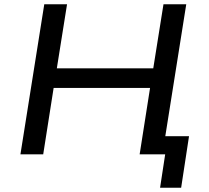

<svg xmlns="http://www.w3.org/2000/svg" viewBox="-20 -725 982 902"><path d="M732 157 756 0H640L653 -85H868L831 157ZM76 0 188 -705H295L247 -404H700L748 -705H855L743 0H636L685 -312H232L183 0Z"/></svg>

Font: Nunito Sans 7pt SemiExpanded Medium
Style: Italic
Weight: 500
Width: 6
Italic angle: -9°
Designer: Vernon Adams
Foundry: Vernon Adams
Version: Version 3.101;gftools[0.9.27]